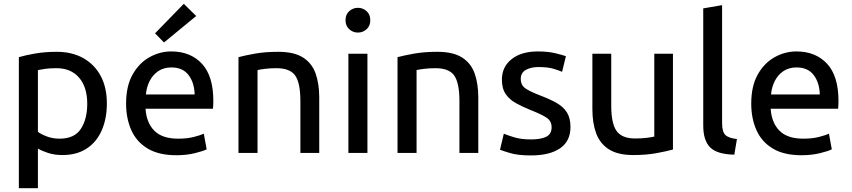

<svg xmlns="http://www.w3.org/2000/svg" viewBox="-20 -803 4475 1008"><path d="M79 185V-503Q113 -513 164.5 -522Q216 -531 278 -531Q358 -531 417 -498Q476 -465 508.5 -404.5Q541 -344 541 -260Q541 -180 514 -118.5Q487 -57 435 -23Q383 11 308 11Q266 11 232.5 0Q199 -11 179 -23V185ZM293 -75Q371 -75 404.5 -126.5Q438 -178 438 -258Q438 -346 395 -395.5Q352 -445 277 -445Q241 -445 216.5 -441.5Q192 -438 179 -435V-111Q194 -99 225 -87Q256 -75 293 -75Z M906 12Q814 12 755.5 -23Q697 -58 669.5 -119.5Q642 -181 642 -259Q642 -351 676 -411.5Q710 -472 764.5 -502.5Q819 -533 879 -533Q980 -533 1040 -468.5Q1100 -404 1100 -273Q1100 -264 1099.5 -252.5Q1099 -241 1098 -232H744Q749 -158 790.5 -116.5Q832 -75 915 -75Q963 -75 997.5 -84Q1032 -93 1050 -101L1065 -19Q1048 -10 1003.5 1Q959 12 906 12ZM746 -307H1002Q1000 -370 969.5 -409.5Q939 -449 880 -449Q839 -449 810 -429Q781 -409 765 -376.5Q749 -344 746 -307ZM841 -580 794 -628 945 -783 1010 -719Z M1232 0V-503Q1266 -512 1319 -521.5Q1372 -531 1441 -531Q1524 -531 1571 -501Q1618 -471 1637 -417Q1656 -363 1656 -292V0H1557V-272Q1557 -367 1530 -406Q1503 -445 1431 -445Q1398 -445 1370.5 -441.5Q1343 -438 1332 -435V0Z M1809 0V-521H1909V0ZM1859 -632Q1833 -632 1813.5 -649.5Q1794 -667 1794 -697Q1794 -727 1813.5 -744.5Q1833 -762 1859 -762Q1885 -762 1904.5 -744.5Q1924 -727 1924 -697Q1924 -667 1904.5 -649.5Q1885 -632 1859 -632Z M2067 0V-503Q2101 -512 2154 -521.5Q2207 -531 2276 -531Q2359 -531 2406 -501Q2453 -471 2472 -417Q2491 -363 2491 -292V0H2392V-272Q2392 -367 2365 -406Q2338 -445 2266 -445Q2233 -445 2205.5 -441.5Q2178 -438 2167 -435V0Z M2768 13Q2700 13 2659.5 1Q2619 -11 2605 -17L2625 -101Q2644 -93 2680 -82Q2716 -71 2768 -71Q2819 -71 2847.5 -85Q2876 -99 2876 -135Q2876 -167 2850.5 -184.5Q2825 -202 2764 -226Q2722 -243 2688.5 -261.5Q2655 -280 2635 -309Q2615 -338 2615 -385Q2615 -452 2666 -492.5Q2717 -533 2804 -533Q2855 -533 2893.5 -524Q2932 -515 2951 -508L2931 -426Q2913 -434 2884 -442.5Q2855 -451 2807 -451Q2767 -451 2740.5 -436Q2714 -421 2714 -389Q2714 -356 2738.5 -339Q2763 -322 2818 -301Q2868 -282 2903 -262Q2938 -242 2956.5 -212.5Q2975 -183 2975 -136Q2975 -62 2920.5 -24.5Q2866 13 2768 13Z M3305 11Q3223 11 3176 -19.5Q3129 -50 3109.5 -104Q3090 -158 3090 -230V-521H3189V-249Q3189 -155 3217 -115.5Q3245 -76 3315 -76Q3348 -76 3376 -79.5Q3404 -83 3415 -86V-521H3513V-18Q3481 -9 3427 1Q3373 11 3305 11Z M3835 9Q3744 7 3708 -29.5Q3672 -66 3672 -144V-759L3771 -776V-157Q3771 -112 3787.5 -95Q3804 -78 3849 -73Z M4188 12Q4096 12 4037.5 -23Q3979 -58 3951.5 -119.5Q3924 -181 3924 -259Q3924 -351 3958 -411.5Q3992 -472 4046.5 -502.5Q4101 -533 4161 -533Q4262 -533 4322 -468.5Q4382 -404 4382 -273Q4382 -264 4381.5 -252.5Q4381 -241 4380 -232H4026Q4031 -158 4072.5 -116.5Q4114 -75 4197 -75Q4245 -75 4279.5 -84Q4314 -93 4332 -101L4347 -19Q4330 -10 4285.5 1Q4241 12 4188 12ZM4028 -307H4284Q4282 -370 4251.5 -409.5Q4221 -449 4162 -449Q4121 -449 4092 -429Q4063 -409 4047 -376.5Q4031 -344 4028 -307Z"/></svg>

Font: Ubuntu Sans Medium
Style: Regular
Weight: 500
Designer: Dalton Maag Ltd
Foundry: Dalton Maag Ltd
Version: Version 1.006; ttfautohint (v1.8.4.7-5d5b)